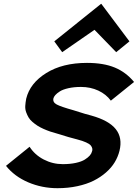

<svg xmlns="http://www.w3.org/2000/svg" viewBox="-20 -967 719 998"><path d="M601.1 -183.1Q593.3 -151.9 576.2 -123.5Q559.1 -95.2 531 -70.6Q502.9 -45.9 466.8 -27.8Q430.7 -9.8 382.3 0.7Q334 11.2 278.8 11.2Q198.2 11.2 126.7 -19.3Q55.2 -49.8 11.2 -105L133.8 -204.1Q160.6 -162.1 207.3 -137.9Q253.9 -113.8 306.2 -113.8Q344.7 -113.8 374.5 -120.4Q404.3 -127 421.1 -137.7Q438 -148.4 446.8 -158.7Q455.6 -168.9 458 -179.2Q461.4 -186.5 459.7 -194.8Q458 -203.1 451.9 -210.7Q445.8 -218.3 428 -226.6Q410.2 -234.9 381.8 -242.2Q341.8 -252 278.8 -272Q258.3 -277.3 241.2 -283.2Q224.1 -289.1 206.5 -296.9Q189 -304.7 175.5 -313.2Q162.1 -321.8 149.2 -332.8Q136.2 -343.8 128.9 -356Q121.6 -368.2 116 -383.5Q110.4 -398.9 111.3 -416.3Q112.3 -433.6 116.2 -454.1Q135.7 -534.7 220.5 -587.4Q305.2 -640.1 432.1 -640.1Q518.1 -640.1 576.4 -616Q634.8 -591.8 676.8 -541L556.2 -443.8Q531.7 -477.1 491 -496.1Q450.2 -515.1 400.9 -515.1Q364.3 -515.1 335.4 -508.5Q306.6 -502 291 -491.9Q275.4 -481.9 267.6 -472.9Q259.8 -463.9 257.8 -456.1Q252.9 -435.5 274.9 -423.8Q296.9 -412.1 361.8 -394Q434.6 -370.6 455.1 -366.2Q545.9 -340.8 581.8 -295.7Q617.7 -250.5 601.1 -183.1ZM506.8 -946.8 652.8 -752 584 -695.8 471.2 -812 303.2 -695.8 262.2 -752 504.9 -946.8Z"/></svg>

Font: Sinkin Sans 600 SemiBold Italic
Style: Regular
Weight: 600
Italic angle: -112°
Designer: Keith Bates
Foundry: K-Type
Version: Sinkin Sans (version 1.0)  by Keith Bates   •   © 2014   www